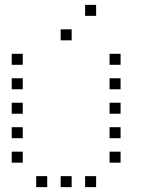

<svg xmlns="http://www.w3.org/2000/svg" viewBox="-20 -793 640 785"><path d="M329 -773Q328 -773 328 -773Q328 -773 328 -772V-729Q328 -728 328 -728Q328 -728 329 -728H372Q373 -728 373 -728Q373 -728 373 -729V-772Q373 -773 373 -773Q373 -773 372 -773ZM229 -673Q228 -673 228 -673Q228 -673 228 -672V-629Q228 -628 228 -628Q228 -628 229 -628H272Q273 -628 273 -628Q273 -628 273 -629V-672Q273 -673 273 -673Q273 -673 272 -673ZM29 -573Q28 -573 28 -573Q28 -573 28 -572V-529Q28 -528 28 -528Q28 -528 29 -528H72Q73 -528 73 -528Q73 -528 73 -529V-572Q73 -573 73 -573Q73 -573 72 -573ZM429 -573Q428 -573 428 -573Q428 -573 428 -572V-529Q428 -528 428 -528Q428 -528 429 -528H472Q473 -528 473 -528Q473 -528 473 -529V-572Q473 -573 473 -573Q473 -573 472 -573ZM29 -473Q28 -473 28 -473Q28 -473 28 -472V-429Q28 -428 28 -428Q28 -428 29 -428H72Q73 -428 73 -428Q73 -428 73 -429V-472Q73 -473 73 -473Q73 -473 72 -473ZM429 -473Q428 -473 428 -473Q428 -473 428 -472V-429Q428 -428 428 -428Q428 -428 429 -428H472Q473 -428 473 -428Q473 -428 473 -429V-472Q473 -473 473 -473Q473 -473 472 -473ZM29 -373Q28 -373 28 -373Q28 -373 28 -372V-329Q28 -328 28 -328Q28 -328 29 -328H72Q73 -328 73 -328Q73 -328 73 -329V-372Q73 -373 73 -373Q73 -373 72 -373ZM429 -373Q428 -373 428 -373Q428 -373 428 -372V-329Q428 -328 428 -328Q428 -328 429 -328H472Q473 -328 473 -328Q473 -328 473 -329V-372Q473 -373 473 -373Q473 -373 472 -373ZM29 -273Q28 -273 28 -273Q28 -273 28 -272V-229Q28 -228 28 -228Q28 -228 29 -228H72Q73 -228 73 -228Q73 -228 73 -229V-272Q73 -273 73 -273Q73 -273 72 -273ZM429 -273Q428 -273 428 -273Q428 -273 428 -272V-229Q428 -228 428 -228Q428 -228 429 -228H472Q473 -228 473 -228Q473 -228 473 -229V-272Q473 -273 473 -273Q473 -273 472 -273ZM29 -173Q28 -173 28 -173Q28 -173 28 -172V-129Q28 -128 28 -128Q28 -128 29 -128H72Q73 -128 73 -128Q73 -128 73 -129V-172Q73 -173 73 -173Q73 -173 72 -173ZM429 -173Q428 -173 428 -173Q428 -173 428 -172V-129Q428 -128 428 -128Q428 -128 429 -128H472Q473 -128 473 -128Q473 -128 473 -129V-172Q473 -173 473 -173Q473 -173 472 -173ZM129 -73Q128 -73 128 -73Q128 -73 128 -72V-29Q128 -28 128 -28Q128 -28 129 -28H172Q173 -28 173 -28Q173 -28 173 -29V-72Q173 -73 173 -73Q173 -73 172 -73ZM229 -73Q228 -73 228 -73Q228 -73 228 -72V-29Q228 -28 228 -28Q228 -28 229 -28H272Q273 -28 273 -28Q273 -28 273 -29V-72Q273 -73 273 -73Q273 -73 272 -73ZM329 -73Q328 -73 328 -73Q328 -73 328 -72V-29Q328 -28 328 -28Q328 -28 329 -28H372Q373 -28 373 -28Q373 -28 373 -29V-72Q373 -73 373 -73Q373 -73 372 -73Z"/></svg>

Font: Doto Light
Style: Regular
Weight: 300
Monospace: yes
Version: Version 1.000